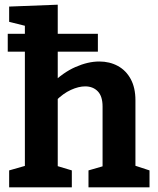

<svg xmlns="http://www.w3.org/2000/svg" viewBox="-20 -798 672 818"><path d="M13 -654H397V-578H13ZM19 0V-72L103 -96L86 -76V-703L103 -684L19 -705V-770L226 -778V-433L199 -440Q248 -489 301.5 -512.5Q355 -536 403 -536Q447 -536 482 -517Q517 -498 537 -461Q557 -424 557 -371V-76L544 -96L617 -72V0H357V-72L433 -94L417 -73V-344Q417 -388 396.5 -409Q376 -430 343 -430Q315 -430 282 -415Q249 -400 217 -368L226 -391V-73L213 -94L286 -72V0Z"/></svg>

Font: Bitter Thin
Style: Bold
Weight: 700
Version: Version 3.021